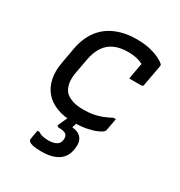

<svg xmlns="http://www.w3.org/2000/svg" viewBox="-181 -668 962 1026"><g transform="rotate(30 300.0 -155.5)"><path d="M366 -543Q416 -543 452.5 -533.5Q489 -524 511.5 -512Q534 -500 541 -493Q544 -490 544.5 -487.5Q545 -485 545 -481L521 -350Q521 -348 519 -345.5Q517 -343 514.5 -342Q512 -341 509 -341Q490 -341 471.5 -341Q453 -341 435 -341L437 -353Q441 -376 445 -398.5Q449 -421 453 -441Q434 -451 412 -456Q390 -461 360 -461Q312 -461 277 -445.5Q242 -430 220 -397.5Q198 -365 189 -315L174 -234Q165 -191 170.5 -159Q176 -127 195 -107Q213 -91 240 -82.5Q267 -74 305 -74Q338 -74 365 -79Q392 -84 416.5 -93.5Q441 -103 467 -117H482Q479 -98 475 -79.5Q471 -61 468 -42Q467 -39 466 -36.5Q465 -34 463 -32Q454 -23 431 -13Q408 -3 373.5 4Q339 11 294 11Q234 11 189 -6.5Q144 -24 117 -56Q90 -88 80.5 -133.5Q71 -179 82 -236L98 -326Q111 -399 146.5 -447Q182 -495 238.5 -519Q295 -543 366 -543ZM326 -36Q323 -29 320.5 -20.5Q318 -12 315 -4Q312 4 309.5 12Q307 20 305 27L302 37Q340 40 358.5 62Q377 84 372 125Q366 179 328 205.5Q290 232 224 232Q190 232 171.5 228Q153 224 146 217Q139 210 140 203Q142 192 143.5 182Q145 172 147 162.5Q149 153 150 146H162Q173 154 187.5 158Q202 162 227 162Q255 162 274 151.5Q293 141 295 117Q298 96 286 85.5Q274 75 240 75Q234 75 231.5 71.5Q229 68 231 62Q236 51 240.5 40.5Q245 30 250 19.5Q255 9 259.5 -1.5Q264 -12 269 -22Q271 -28 275.5 -31Q280 -34 291.5 -35Q303 -36 326 -36Z"/></g></svg>

Font: Rec Mono Linear
Style: Italic
Weight: 400
Italic angle: -10°
Monospace: yes
Version: Version 1.085; ttfautohint (v1.8.4.7-5d5b)